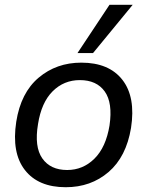

<svg xmlns="http://www.w3.org/2000/svg" viewBox="-20 -774 616 803"><path d="M255 9Q140 9 84 -63Q28 -135 48 -265Q67 -386 141.5 -449Q216 -512 320 -512Q436 -512 492 -440Q548 -368 528 -239Q508 -118 434 -54.5Q360 9 255 9ZM261 -63Q327 -63 375 -110.5Q423 -158 438 -249Q452 -344 418 -391.5Q384 -439 314 -439Q247 -439 200 -392Q153 -345 139 -255Q123 -160 157 -111.5Q191 -63 261 -63ZM304 -552 438 -754H535L369 -552Z"/></svg>

Font: Mulish Medium
Style: Italic
Weight: 500
Italic angle: -9°
Designer: Vernon Adams
Foundry: Vernon Adams
Version: Version 3.603; ttfautohint (v1.8.3)